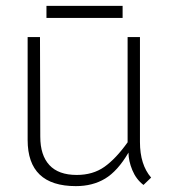

<svg xmlns="http://www.w3.org/2000/svg" viewBox="-20 -626 585 653"><path d="M74 -150V-500H116L117 -161Q117 -98 148 -64.5Q179 -31 241 -31Q296 -31 335 -58.5Q374 -86 414 -142V-500H456V-143Q456 -66 494 -22L468 3Q443 -16 430 -47.5Q417 -79 417 -107Q380 -44 337.5 -18.5Q295 7 238 7Q74 7 74 -150ZM138 -606H397V-565H138Z"/></svg>

Font: Bellota Text Light
Style: Regular
Weight: 300
Designer: Kemie Guaida
Foundry: Kemie Guaida
Version: Version 4.001